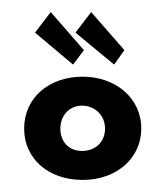

<svg xmlns="http://www.w3.org/2000/svg" viewBox="-20 -294 272 318"><path d="M186 -211 131 -274 105 -240 169 -187ZM119 -211 64 -274 38 -240 101 -187ZM80 -81C80 -103 95 -119 116 -119C137 -119 154 -103 154 -81C154 -59 138 -44 116 -44C94 -44 80 -59 80 -81ZM20 -81C20 -32 59 4 117 4C173 4 214 -32 214 -81C214 -132 171 -167 117 -167C61 -167 20 -132 20 -81Z"/></svg>

Font: Hussar Tani
Style: Dwa
Weight: 700
Foundry: Cannot Into Space Fonts
Version: Version 0.92